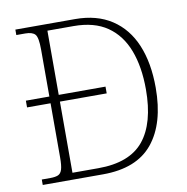

<svg xmlns="http://www.w3.org/2000/svg" viewBox="-80 -791 848 869"><g transform="rotate(-10 344.0 -357.0)"><path d="M47 0V-25H86Q109 -25 122 -30.5Q135 -36 140.5 -54Q146 -72 146 -109V-358H38V-389H146V-605Q146 -660 133.5 -674.5Q121 -689 88 -689H47V-714H321Q421 -714 489.5 -669Q558 -624 592.5 -541.5Q627 -459 627 -345Q627 -181 553 -90.5Q479 0 324 0ZM308 -31Q452 -31 517 -110.5Q582 -190 582 -345Q582 -449 553 -525Q524 -601 464 -642.5Q404 -684 309 -684H189V-389H404V-358H189V-31Z"/></g></svg>

Font: Noto Serif Malayalam ExtraLight
Style: Regular
Weight: 200
Designer: Indian type Foundry, Jelle Bosma, Monotype Design Team
Foundry: Monotype Imaging Inc.
Version: Version 2.104; ttfautohint (v1.8.4.7-5d5b)